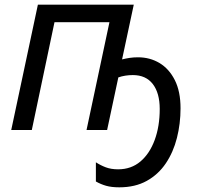

<svg xmlns="http://www.w3.org/2000/svg" viewBox="-20 -556 862 821"><path d="M490 245Q457 245 434 238.5Q411 232 390 220V138Q410 151 432.5 159.5Q455 168 485 168Q541 168 580.5 134.5Q620 101 641.5 42.5Q663 -16 663 -90Q663 -158 633.5 -196.5Q604 -235 548 -235Q532 -235 516 -232.5Q500 -230 486 -225L438 0H350L448 -461H213L116 0H28L142 -536H552L502 -302Q518 -306 534.5 -308.5Q551 -311 570 -311Q621 -311 662 -286.5Q703 -262 727.5 -213.5Q752 -165 752 -93Q752 -27 736.5 34Q721 95 689 142.5Q657 190 607.5 217.5Q558 245 490 245Z"/></svg>

Font: Noto Sans
Style: Italic
Weight: 400
Italic angle: -12°
Designer: Monotype Design Team
Foundry: Monotype Imaging Inc.
Version: Version 2.013; ttfautohint (v1.8.4.7-5d5b)